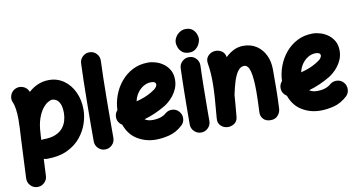

<svg xmlns="http://www.w3.org/2000/svg" viewBox="-96 -1055 3020 1611"><g transform="rotate(-10 1413.5 -250.0)"><path d="M102.5 294.9Q68.4 293.5 44.9 267.6Q21.5 241.7 22.9 207.5L38.6 -128.4Q41.5 -176.3 43.5 -217.5Q45.4 -258.8 45.4 -294.4Q45.4 -342.3 39.3 -381.6Q33.2 -420.9 24.9 -437Q9.8 -467.8 21 -500.7Q32.2 -533.7 63 -548.8Q93.8 -564 127 -553Q160.2 -542 175.3 -511.2Q177.7 -506.8 179.7 -502Q215.8 -535.6 259.8 -554Q303.7 -572.3 353 -572.3Q424.8 -572.3 479.7 -533.4Q534.7 -494.6 565.9 -428Q597.2 -361.3 597.2 -277.3Q597.2 -221.7 576.9 -160.4Q556.6 -99.1 512.7 -45.2Q468.8 8.8 397.7 42.5Q326.7 76.2 225.1 76.2Q210.4 76.2 196.8 71.3L189.9 215.3Q188.5 249.5 162.8 272.9Q137.2 296.4 102.5 294.9ZM205.6 -118.7 204.1 -88.4Q214.4 -90.8 225.1 -90.8Q286.6 -90.8 326.7 -107.9Q366.7 -125 389.2 -152.8Q411.6 -180.7 420.9 -213.4Q430.2 -246.1 430.2 -277.3Q430.2 -331.1 416.7 -358.6Q403.3 -386.2 385.3 -395.8Q367.2 -405.3 353 -405.3Q338.4 -405.3 315.4 -392.1Q292.5 -378.9 268.8 -348.4Q245.1 -317.9 227.5 -266.6Q210 -215.3 207 -138.7Q207 -134.3 206.1 -129.9Q206.1 -123.5 205.6 -118.7Z M731.9 -742.7Q766.6 -741.2 789.8 -715.6Q813 -689.9 811.5 -655.3Q808.6 -593.8 806.9 -511.5Q805.2 -429.2 804.2 -338.4Q803.2 -247.6 803 -159.7Q802.7 -71.8 802.7 0Q802.7 34.2 778.1 58.8Q753.4 83.5 718.8 83.5Q684.6 83.5 659.9 58.8Q635.3 34.2 635.3 0Q635.3 -72.3 635.5 -160.2Q635.7 -248 637 -339.6Q638.2 -431.2 639.9 -514.9Q641.6 -598.6 644.5 -663.1Q646 -697.8 671.9 -720.9Q697.8 -744.1 731.9 -742.7Z M1380.4 -2Q1328.1 45.4 1268.3 60.8Q1208.5 76.2 1152.8 76.2Q1067.4 76.2 996.8 33.7Q926.3 -8.8 895.5 -95.7Q878.4 -106 867.2 -123Q856 -140.1 854.5 -161.6Q852.1 -197.8 876.5 -224.1Q878.4 -287.1 901.1 -348.9Q923.8 -410.6 965.6 -461.2Q1007.3 -511.7 1065.9 -542Q1124.5 -572.3 1198.2 -572.3Q1230.5 -572.3 1265.1 -561.5Q1299.8 -550.8 1329.8 -528.6Q1359.9 -506.3 1378.4 -472.7Q1397 -439 1397 -393.1Q1397 -352.5 1383.1 -318.8Q1369.1 -285.2 1348.4 -259Q1327.6 -232.9 1306.9 -215.6Q1286.1 -198.2 1272.5 -189.9Q1227.5 -163.1 1181.6 -142.8Q1135.7 -122.6 1087.4 -108.9Q1112.8 -90.8 1152.8 -90.8Q1191.9 -90.8 1220.9 -100.3Q1250 -109.9 1268.1 -126Q1293.9 -148.9 1328.6 -147.5Q1363.3 -146 1386.2 -120.1Q1409.2 -94.7 1407.7 -59.8Q1406.2 -24.9 1380.4 -2ZM1193.4 -405.3Q1161.6 -405.3 1131.6 -388.2Q1101.6 -371.1 1079.1 -340.3Q1056.6 -309.6 1047.9 -268.6Q1123 -287.1 1180.2 -321.3Q1214.8 -341.8 1224.9 -355.7Q1234.9 -369.6 1234.9 -378.9Q1234.9 -405.3 1193.4 -405.3Z M1456.5 -694.8Q1456.5 -719.7 1470.5 -742.7Q1484.4 -765.6 1507.6 -780.3Q1530.8 -794.9 1558.1 -794.9Q1593.3 -794.9 1614.3 -778.1Q1635.3 -761.2 1644.5 -738.5Q1653.8 -715.8 1653.8 -698.2Q1653.8 -678.7 1642.8 -654.3Q1631.8 -629.9 1609.9 -612.3Q1587.9 -594.7 1555.7 -594.7Q1517.1 -594.7 1495.6 -612.5Q1474.1 -630.4 1465.3 -653.8Q1456.5 -677.2 1456.5 -694.8ZM1547.9 -557.6Q1582.5 -556.2 1605.7 -530.5Q1628.9 -504.9 1627.4 -470.2Q1626 -437 1624.8 -388.9Q1623.5 -340.8 1622.8 -286.1Q1622.1 -231.4 1621.6 -177.2Q1621.1 -123 1620.8 -76.7Q1620.6 -30.3 1620.6 0Q1620.6 34.2 1595.9 58.8Q1571.3 83.5 1536.6 83.5Q1502.4 83.5 1477.8 58.8Q1453.1 34.2 1453.1 0Q1453.1 -31.2 1453.4 -77.6Q1453.6 -124 1454.1 -178.5Q1454.6 -232.9 1455.6 -288.3Q1456.5 -343.8 1457.8 -393.1Q1459 -442.4 1460.4 -478Q1461.9 -512.7 1487.8 -535.9Q1513.7 -559.1 1547.9 -557.6Z M1685.1 -11.7Q1694.8 -116.2 1699.5 -188.7Q1704.1 -261.2 1704.1 -315.9Q1704.1 -361.8 1701.2 -399.7Q1698.2 -437.5 1691.9 -476.1Q1685.5 -514.2 1705.1 -537.6Q1724.6 -561 1752.9 -567.9Q1785.6 -575.7 1817.9 -559.8Q1850.1 -543.9 1856.9 -502.4Q1888.7 -533.7 1926.8 -552.7Q1964.8 -571.8 2009.3 -571.8Q2074.7 -571.8 2122.1 -540.3Q2169.4 -508.8 2195.1 -454.6Q2220.7 -400.4 2220.7 -332.5Q2220.7 -252.9 2220 -167.5Q2219.2 -82 2214.8 0.5Q2212.9 31.7 2190.9 57.1Q2168.9 82.5 2128.9 82.5Q2087.9 82.5 2066.2 57.9Q2044.4 33.2 2046.4 1Q2048.8 -49.3 2050.3 -93.3Q2051.8 -137.2 2051.8 -174.8Q2051.8 -290 2036.9 -347.4Q2022 -404.8 1987.8 -404.8Q1956.1 -404.8 1933.3 -373.3Q1910.6 -341.8 1894.5 -290.3Q1878.4 -238.8 1866.2 -178.2V-177.2Q1863.3 -138.2 1859.6 -93.3Q1856 -48.3 1851.1 3.9Q1847.7 43.9 1818.6 62Q1789.6 80.1 1757.8 76.7Q1727.5 73.7 1704.6 51.3Q1681.6 28.8 1685.1 -11.7Z M2782.7 -2Q2730.5 45.4 2670.7 60.8Q2610.8 76.2 2555.2 76.2Q2469.7 76.2 2399.2 33.7Q2328.6 -8.8 2297.9 -95.7Q2280.8 -106 2269.5 -123Q2258.3 -140.1 2256.8 -161.6Q2254.4 -197.8 2278.8 -224.1Q2280.8 -287.1 2303.5 -348.9Q2326.2 -410.6 2367.9 -461.2Q2409.7 -511.7 2468.3 -542Q2526.9 -572.3 2600.6 -572.3Q2632.8 -572.3 2667.5 -561.5Q2702.1 -550.8 2732.2 -528.6Q2762.2 -506.3 2780.8 -472.7Q2799.3 -439 2799.3 -393.1Q2799.3 -352.5 2785.4 -318.8Q2771.5 -285.2 2750.7 -259Q2730 -232.9 2709.2 -215.6Q2688.5 -198.2 2674.8 -189.9Q2629.9 -163.1 2584 -142.8Q2538.1 -122.6 2489.7 -108.9Q2515.1 -90.8 2555.2 -90.8Q2594.2 -90.8 2623.3 -100.3Q2652.3 -109.9 2670.4 -126Q2696.3 -148.9 2731 -147.5Q2765.6 -146 2788.6 -120.1Q2811.5 -94.7 2810.1 -59.8Q2808.6 -24.9 2782.7 -2ZM2595.7 -405.3Q2564 -405.3 2533.9 -388.2Q2503.9 -371.1 2481.4 -340.3Q2459 -309.6 2450.2 -268.6Q2525.4 -287.1 2582.5 -321.3Q2617.2 -341.8 2627.2 -355.7Q2637.2 -369.6 2637.2 -378.9Q2637.2 -405.3 2595.7 -405.3Z"/></g></svg>

Font: Mikhak-DS1-FD Black
Style: Regular
Weight: 900
Designer: Amin Abedi
Version: Version 3.2